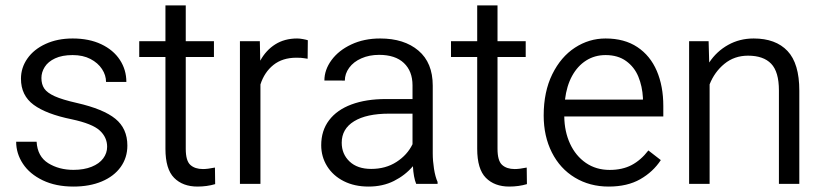

<svg xmlns="http://www.w3.org/2000/svg" viewBox="-20 -677 3026 707"><path d="M244.3 -237.7Q150.5 -256.7 103.9 -291.1Q57.2 -325.5 57.2 -387.2Q57.2 -427.7 80.9 -461.5Q104.5 -495.3 148 -515.3Q191.5 -535.3 247.5 -535.3Q308.3 -535.3 352.9 -514.1Q397.5 -493 421.4 -456.5Q445.3 -420 445.3 -375.2H370.5Q370.5 -400 355.6 -422.7Q340.7 -445.5 313 -459.9Q285.3 -474.2 247.5 -474.2Q208.8 -474.2 182.9 -462.1Q157 -450 144.8 -430.6Q132.5 -411.2 132.5 -389.7Q132.5 -366.7 143 -351Q153.5 -335.3 181.5 -322.6Q209.5 -310 262.5 -298Q361 -275.5 405 -239.5Q449 -203.5 449 -141Q449 -96.5 424.4 -62.1Q399.8 -27.8 354.9 -8.9Q310 10 250.5 10Q185.3 10 137.3 -13.1Q89.2 -36.3 64.4 -74Q39.5 -111.8 39.5 -155H114.8Q118 -100.8 157.6 -76.1Q197.3 -51.5 250.5 -51.5Q289 -51.5 317.4 -62.9Q345.7 -74.3 360.1 -93.8Q374.5 -113.3 374.5 -136.5Q374.5 -171.5 347.2 -196.5Q320 -221.5 244.3 -237.7Z M727.3 -54.5Q744.5 -54.5 771.5 -60L772.3 1Q742 10 707.3 10Q652.8 10 621 -22.3Q589.2 -54.5 589.2 -129V-467H492.7V-525.3H589.2V-657.2H664V-525.3H767.8V-467H664V-129Q664 -85 680.9 -69.8Q697.8 -54.5 727.3 -54.5Z M863.5 -525.3H936.8L938.3 -453.5Q959.5 -492.3 993.8 -513.8Q1028 -535.3 1074.3 -535.3Q1083.8 -535.3 1095.9 -533Q1108 -530.8 1113.5 -528.8L1112.8 -460.7Q1106.3 -461.7 1099.5 -462.7Q1090.3 -464.5 1071.3 -464.5Q1020.3 -464.5 986.9 -437.9Q953.5 -411.2 939 -366V0H863.5Z M1376 -475Q1339.8 -475 1310.8 -462.2Q1281.8 -449.5 1265.8 -427.5Q1249.8 -405.5 1249.8 -380.3L1174.5 -380.5Q1174.5 -419.8 1200.6 -455.5Q1226.8 -491.3 1273.6 -513.3Q1320.5 -535.3 1379.8 -535.3Q1468.3 -535.3 1520.9 -490.6Q1573.5 -446 1573.5 -361.7V-112.3Q1573.5 -84.8 1578.1 -55.3Q1582.8 -25.8 1591.3 -7V0H1512.5Q1502.7 -23.7 1500.5 -65Q1472 -31.5 1430.7 -10.7Q1389.5 10 1337 10Q1285.3 10 1245.9 -9.9Q1206.5 -29.8 1184.6 -64.8Q1162.8 -99.8 1162.8 -142.3Q1162.8 -195.8 1191.6 -234Q1220.5 -272.3 1274.1 -292.3Q1327.8 -312.3 1401 -312.3H1499V-362.7Q1499 -415 1467.2 -445Q1435.5 -475 1376 -475ZM1499 -146V-258.5H1412.8Q1329.5 -258.5 1283.9 -230.5Q1238.3 -202.5 1238.3 -151.5Q1238.3 -109.8 1267.1 -82.4Q1296 -55 1346.8 -55Q1400.3 -55 1440.1 -80.8Q1480 -106.5 1499 -146Z M1875.3 -54.5Q1892.5 -54.5 1919.5 -60L1920.3 1Q1890 10 1855.3 10Q1800.8 10 1769 -22.3Q1737.2 -54.5 1737.2 -129V-467H1640.7V-525.3H1737.2V-657.2H1812V-525.3H1915.8V-467H1812V-129Q1812 -85 1828.9 -69.8Q1845.8 -54.5 1875.3 -54.5Z M1982 -251.7Q1982 -339.2 2013.6 -403.5Q2045.3 -467.8 2097.1 -501.5Q2149 -535.3 2209.8 -535.3Q2279.5 -535.3 2327 -503.6Q2374.5 -472 2398.5 -415.9Q2422.5 -359.7 2422.5 -286.7V-248.2H2057.8Q2058.5 -192.5 2079.1 -147.8Q2099.8 -103 2137.4 -77.1Q2175 -51.3 2225 -51.3Q2271.5 -51.3 2305.6 -69.1Q2339.8 -87 2367.5 -123L2413.3 -87.5Q2384.8 -44 2337.4 -17Q2290 10 2221.3 10Q2151.5 10 2096.9 -23Q2042.2 -56 2012.1 -115.7Q1982 -175.5 1982 -251.7ZM2060.5 -310.3H2347.5V-316.3Q2345.2 -359.2 2330.6 -394.7Q2316 -430.2 2285.6 -452.2Q2255.3 -474.2 2209.8 -474.2Q2170 -474.2 2138.4 -454.2Q2106.8 -434.2 2086.6 -397.4Q2066.5 -360.5 2060.5 -310.3Z M2517.5 -525.3H2589.3L2591.5 -446.8Q2618.8 -488 2661.1 -511.6Q2703.5 -535.3 2755.3 -535.3Q2836.3 -535.3 2879.8 -489.3Q2923.3 -443.3 2923.3 -343.3V0H2848.2V-344Q2848.2 -412.7 2819.6 -442.4Q2791 -472 2734.5 -472Q2684 -472 2647.4 -441.9Q2610.8 -411.8 2593 -366.3V0H2517.5Z"/></svg>

Font: FreesentationVF
Style: Regular
Weight: 400
Designer: glyphs from Roboto by Christian Robertson / Hangul glyphs from Noto Sans CJK(Source Han Sans) by Jang Soo-young and Kang
Foundry: PT&
Version: Version 2.001;Glyphs 3.3.1 (3343)